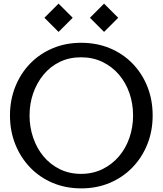

<svg xmlns="http://www.w3.org/2000/svg" viewBox="-20 -1025 897 1059"><path d="M428 14Q342 14 270 -16.5Q198 -47 145.5 -102Q93 -157 64 -230Q35 -303 35 -388Q35 -473 64 -546Q93 -619 145.5 -673.5Q198 -728 270 -758.5Q342 -789 428 -789Q514 -789 586 -759Q658 -729 711 -674.5Q764 -620 793 -547Q822 -474 822 -388Q822 -303 793 -230Q764 -157 711 -102Q658 -47 586 -16.5Q514 14 428 14ZM427 -66Q492 -66 545 -92Q598 -118 636 -162.5Q674 -207 694 -265.5Q714 -324 714 -388Q714 -453 694 -511Q674 -569 636 -613.5Q598 -658 545 -683.5Q492 -709 427 -709Q362 -709 309.5 -683.5Q257 -658 220 -613Q183 -568 163 -510.5Q143 -453 143 -388Q143 -324 163 -265.5Q183 -207 220 -162.5Q257 -118 309.5 -92Q362 -66 427 -66ZM303 -1005 381 -927 303 -849 225 -927ZM554 -1005 632 -927 554 -849 476 -927Z"/></svg>

Font: Faculty Glyphic
Style: Regular
Weight: 400
Designer: Koto Studio, Dylan Young
Foundry: Koto Studio
Version: Version 1.004; ttfautohint (v1.8.4.7-5d5b)